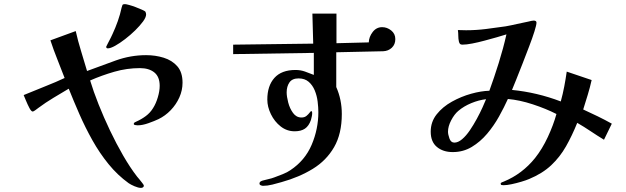

<svg xmlns="http://www.w3.org/2000/svg" viewBox="-20 -827 3040 933"><path d="M867 -425Q867 -476 841.5 -505Q816 -534 775.5 -546.5Q735 -559 690 -559Q615 -559 543.5 -533.5Q472 -508 403 -482Q389 -530 374 -578.5Q359 -627 348 -676L225 -631Q240 -585 258.5 -539Q277 -493 294 -448Q254 -429 199.5 -407.5Q145 -386 95 -365Q98 -358 106 -338.5Q114 -319 123 -302Q132 -285 139 -285Q143 -285 153 -292.5Q163 -300 167 -303Q202 -329 239.5 -351.5Q277 -374 314 -396Q338 -336 366 -272Q394 -208 429 -145.5Q464 -83 507.5 -29.5Q551 24 605 63Q615 70 633.5 78Q652 86 665 86Q670 86 674.5 83.5Q679 81 679 75Q679 72 672 63Q665 54 657 44Q649 34 646 31Q612 -13 578.5 -71Q545 -129 514.5 -193Q484 -257 459 -320Q434 -383 418 -436Q475 -461 536 -478.5Q597 -496 660 -496Q704 -496 730 -475Q756 -454 756 -410Q756 -385 747 -354.5Q738 -324 724 -302Q710 -279 688.5 -263Q667 -247 642 -236Q640 -235 635 -232.5Q630 -230 630 -225Q630 -220 639 -219Q648 -218 649 -218Q672 -218 701.5 -228.5Q731 -239 750 -248Q783 -264 809.5 -291.5Q836 -319 851.5 -353.5Q867 -388 867 -425ZM690 -757Q690 -764 686 -771Q683 -774 669.5 -780Q656 -786 639 -792.5Q622 -799 607 -803Q592 -807 587 -807Q577 -807 575 -802.5Q573 -798 571 -790Q564 -757 552.5 -724.5Q541 -692 527 -662Q526 -659 518.5 -644Q511 -629 503.5 -615Q496 -601 496 -600Q496 -592 504 -592Q517 -592 539.5 -604.5Q562 -617 588 -637Q614 -657 637 -679.5Q660 -702 675 -722.5Q690 -743 690 -757Z M1901 -637Q1901 -663 1881 -679Q1861 -695 1837 -695Q1809 -695 1791 -671.5Q1773 -648 1772 -621L1615 -617V-761H1498L1502 -615L1113 -610V-564L1505 -570V-463Q1483 -472 1461.5 -479.5Q1440 -487 1416 -487Q1348 -487 1313.5 -448.5Q1279 -410 1279 -343Q1279 -308 1296.5 -272Q1314 -236 1344 -212.5Q1374 -189 1412 -189Q1443 -189 1462 -202Q1481 -215 1491 -244Q1493 -252 1495 -260.5Q1497 -269 1497 -277Q1497 -279 1496.5 -283Q1496 -287 1492 -287Q1490 -287 1484.5 -279.5Q1479 -272 1469.5 -264Q1460 -256 1445 -256Q1420 -256 1404 -278Q1388 -300 1380.5 -329Q1373 -358 1373 -378Q1373 -407 1386.5 -426.5Q1400 -446 1431 -446Q1461 -446 1480 -429.5Q1499 -413 1509.5 -387.5Q1520 -362 1523.5 -333.5Q1527 -305 1527 -282Q1527 -200 1494.5 -123.5Q1462 -47 1391 0Q1377 10 1353.5 19.5Q1330 29 1313 35Q1300 40 1286 43Q1272 46 1258 50Q1253 51 1247 54.5Q1241 58 1241 65Q1241 71 1247.5 73.5Q1254 76 1258 76Q1279 76 1303.5 70Q1328 64 1348 58Q1434 34 1500 -6.5Q1566 -47 1603.5 -112Q1641 -177 1641 -273Q1641 -343 1614 -404V-573L1842 -578Q1867 -579 1884 -595Q1901 -611 1901 -637Z M2342 -345Q2336 -330 2324.5 -304.5Q2313 -279 2297 -249.5Q2281 -220 2263 -193.5Q2245 -167 2225.5 -150.5Q2206 -134 2188 -134Q2171 -134 2164 -154Q2157 -174 2157 -187Q2157 -213 2172.5 -242.5Q2188 -272 2207 -288Q2234 -311 2270.5 -326Q2307 -341 2342 -345ZM2915 -148 2953 -226Q2919 -245 2884 -262Q2849 -279 2814 -295Q2825 -330 2836 -366Q2847 -402 2855 -438L2734 -479Q2729 -444 2722 -407Q2715 -370 2705 -334Q2590 -378 2468 -390Q2474 -405 2488 -439Q2502 -473 2518.5 -516Q2535 -559 2551 -600.5Q2567 -642 2577 -674Q2587 -706 2587 -717Q2587 -727 2573 -727Q2569 -727 2562 -725.5Q2555 -724 2547 -722Q2520 -717 2492.5 -710.5Q2465 -704 2437 -699Q2389 -692 2341 -686Q2293 -680 2245 -680Q2235 -680 2225 -680.5Q2215 -681 2205 -681Q2207 -668 2207 -653Q2207 -638 2210 -625Q2212 -617 2215.5 -613.5Q2219 -610 2227 -610Q2246 -610 2274.5 -615.5Q2303 -621 2334.5 -629.5Q2366 -638 2394.5 -646Q2423 -654 2441 -660Q2426 -593 2403.5 -521Q2381 -449 2358 -386Q2318 -385 2269.5 -371.5Q2221 -358 2176 -333Q2131 -308 2102 -271.5Q2073 -235 2073 -187Q2073 -138 2103 -113Q2133 -88 2180 -88Q2231 -88 2272.5 -113Q2314 -138 2347 -177Q2380 -216 2405 -261Q2430 -306 2448 -346Q2505 -341 2569 -320Q2633 -299 2684 -273Q2669 -219 2642 -161Q2615 -103 2580 -59Q2518 18 2429 55Q2427 56 2420 58.5Q2413 61 2413 65Q2413 71 2417 72Q2421 73 2427 73Q2443 73 2466.5 68Q2490 63 2513.5 56Q2537 49 2551 43Q2616 16 2658.5 -24Q2701 -64 2730.5 -116Q2760 -168 2785 -230Q2818 -211 2850 -189.5Q2882 -168 2915 -148Z"/></svg>

Font: UoqMunThenKhung
Style: Regular
Weight: 400
Designer: Font-Kai, 金井和夫, 宇文滿月
Foundry: Kazuo Kanai, Moonlit Owen
Version: Version 1.197